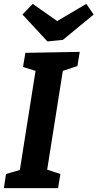

<svg xmlns="http://www.w3.org/2000/svg" viewBox="-21 -972 504 992"><path d="M-1 0 10 -73 99 -99 79 -78 165 -621 181 -600 98 -626 110 -699 391 -704 379 -631 289 -601 306 -621 220 -78 212 -99 291 -73 279 0ZM425 -952 463 -897 304 -766 224 -758 95 -897 148 -952 319 -832 225 -834Z"/></svg>

Font: Bitter Thin
Style: Bold Italic
Weight: 700
Italic angle: -9°
Version: Version 3.021